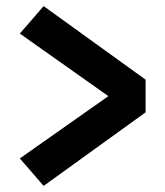

<svg xmlns="http://www.w3.org/2000/svg" viewBox="-20 -637 542 629"><path d="M335 -322 45 -527 123 -617 457 -376V-269L123 -28L45 -118Z"/></svg>

Font: Karla Neue
Style: Bold
Weight: 700
Designer: Jonathan Pinhorn
Foundry: PYRS Fontlab Ltd. / Made with FontLab
Version: Version 1.000;PS 001.001;hotconv 1.0.56